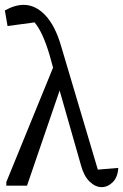

<svg xmlns="http://www.w3.org/2000/svg" viewBox="-22 -763 506 789"><path d="M380 -66 464 -73Q462 -35 441.5 -14.5Q421 6 396 6Q370 6 346.5 -16.5Q323 -39 311 -83L223 -391L89 0H4V-15L196 -485L182 -536Q154 -631 120 -671L9 -656L-2 -720Q39 -743 75 -743Q124 -743 164.5 -700Q205 -657 229 -574Z"/></svg>

Font: Piazzolla
Style: Regular
Weight: 400
Designer: Juan Pablo del Peral
Foundry: Huerta Tipografica
Version: Version 1.330